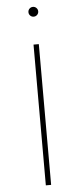

<svg xmlns="http://www.w3.org/2000/svg" viewBox="-59 -647 399 939"><g transform="rotate(-5 140.0 -177.5)"><path d="M123 -608Q130 -615 140 -615Q150 -615 157 -608Q164 -601 164 -591Q164 -581 157 -574Q150 -567 140 -567Q130 -567 123 -574Q116 -581 116 -591Q116 -601 123 -608ZM127 -431H153V260H127Z"/></g></svg>

Font: Spartan MB
Style: Regular
Weight: 250
Designer: Matt Bailey
Foundry: Matt Bailey
Version: Version 1.000